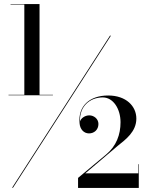

<svg xmlns="http://www.w3.org/2000/svg" viewBox="-20 -826 724 947"><path d="M22 -358.5V-356H241V-358.5H175V-806H32V-803.5H100V-358.5ZM522.5 -650 39.5 100H44L527 -650ZM664.5 101V-16H662V29H400.5L560.5 -106.5C600 -138 652.5 -176.5 652.5 -241C652.5 -302.5 602 -355 513.5 -355C421.5 -355 364 -302 372.5 -218C374.5 -188.5 393.5 -168 419 -168C444.5 -168 465.5 -186 465.5 -214.5C465.5 -240 443 -257 420.5 -257C400 -257 380.5 -244 374.5 -227.5C371.5 -301 422.5 -345.5 487 -345.5C538.5 -345.5 574.5 -289 574.5 -223C574.5 -162 554 -106 503.5 -64L365 51.5V101Z"/></svg>

Font: Bodoni* 36pt Medium
Style: Regular
Weight: 500
Version: Version 2.3